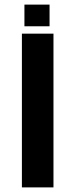

<svg xmlns="http://www.w3.org/2000/svg" viewBox="-20 -813 327 833"><path d="M75 0V-667H212V0ZM86 -699V-793H195V-699Z"/></svg>

Font: Maven Pro SemiBold
Style: Regular
Weight: 600
Designer: Joe Prince
Foundry: Joe Prince
Version: Version 2.103